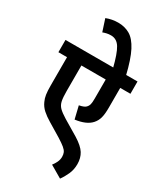

<svg xmlns="http://www.w3.org/2000/svg" viewBox="-262 -988 1076 1272"><g transform="rotate(30 275.5 -352.0)"><path d="M551 -528H473V-377Q473 -327 465 -298Q457 -269 437 -247Q400 -206 316 -195L293 -291Q331 -298 344 -312Q354 -322 358 -336.5Q362 -351 362 -383V-528H176V-332Q176 -285 181.5 -258Q187 -231 205 -212.5Q223 -194 262 -170L379 -100Q437 -64 458.5 -29.5Q480 5 480 52Q480 94 464 129.5Q448 165 428 192L336 138Q349 122 358.5 102Q368 82 368 60Q368 42 362 28Q356 14 338 -1Q320 -16 285 -38L184 -99Q147 -121 122 -143.5Q97 -166 84 -196Q74 -217 70 -243Q66 -269 66 -312V-528H0V-622H551ZM367 -615Q342 -716 316.5 -757.5Q291 -799 247 -799Q229 -799 214 -795.5Q199 -792 186 -787L156 -879Q199 -896 247 -896Q297 -896 336.5 -873Q376 -850 407.5 -789.5Q439 -729 466 -615Z"/></g></svg>

Font: Noto Sans Devanagari SemiCondensed SemiBold
Style: Regular
Weight: 600
Width: 4
Designer: Jelle Bosma - Monotype Design Team
Foundry: Monotype Imaging Inc.
Version: Version 2.004; ttfautohint (v1.8.4.7-5d5b)